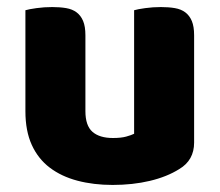

<svg xmlns="http://www.w3.org/2000/svg" viewBox="-20 -508 622 544"><path d="M52 -479Q62 -482 83.5 -485Q105 -488 128 -488Q150 -488 167.5 -485Q185 -482 197 -473Q209 -464 215.5 -448.5Q222 -433 222 -408V-193Q222 -152 242 -134.5Q262 -117 300 -117Q323 -117 337.5 -121Q352 -125 360 -129V-479Q370 -482 391.5 -485Q413 -488 436 -488Q458 -488 475.5 -485Q493 -482 505 -473Q517 -464 523.5 -448.5Q530 -433 530 -408V-104Q530 -54 488 -29Q453 -7 404.5 4.5Q356 16 299 16Q245 16 199.5 4Q154 -8 121 -33Q88 -58 70 -97.5Q52 -137 52 -193Z"/></svg>

Font: Baloo Cyrillic
Style: Regular
Weight: 400
Designer: Ek Type, Denis Ignatov
Foundry: Ek Type
Version: Version 1.50 July 26, 2019